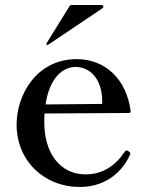

<svg xmlns="http://www.w3.org/2000/svg" viewBox="-20 -729 591 763"><path d="M168 -550C169 -550 169 -550 171 -551L384 -694C387 -696 390 -699 391 -701C391 -702 391 -702 391 -703C391 -706 388 -709 384 -709H265C261 -709 258 -708 256 -704L165 -557C164 -555 164 -555 164 -554C164 -553 166 -550 168 -550ZM492 -127C490 -129 487 -131 484 -131C481 -131 478 -130 475 -125C439 -71 388 -36 320 -36C218 -36 156 -122 156 -242C156 -255 156 -267 157 -278L492 -280C497 -280 500 -283 499 -289C482 -416 397 -494 285 -494C125 -494 46 -352 46 -234C46 -91 154 14 298 14C409 14 472 -58 495 -111C497 -114 498 -116 498 -119C498 -122 495 -125 492 -127ZM280 -463C334 -463 384 -421 386 -331V-316L161 -314C178 -428 236 -463 280 -463Z"/></svg>

Font: Shippori Mincho OTF SemiBold
Style: Regular
Weight: 600
Designer: FONTDASU
Foundry: FONTDASU / Google Inc. / but / Adobe
Version: Version 3.300;hotconv 1.0.109;makeotfexe 2.5.65596